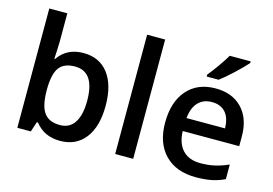

<svg xmlns="http://www.w3.org/2000/svg" viewBox="-100 -969 1677 1181"><g transform="rotate(15 739.0 -378.0)"><path d="M357.9 -549.8Q459 -549.8 515.4 -476.6Q571.8 -403.3 571.8 -271Q571.8 -138.2 514.6 -64.2Q457.5 9.8 356 9.8Q253.4 9.8 196.8 -64H189L168 0H82V-759.8H196.8V-579.1Q196.8 -559.1 194.8 -519.5Q192.9 -480 191.9 -469.2H196.8Q251.5 -549.8 357.9 -549.8ZM328.1 -456.1Q258.8 -456.1 228.3 -415.3Q197.8 -374.5 196.8 -278.8V-271Q196.8 -172.4 228 -128.2Q259.3 -84 330.1 -84Q391.1 -84 422.6 -132.3Q454.1 -180.7 454.1 -272Q454.1 -456.1 328.1 -456.1Z M819.8 0H705.1V-759.8H819.8Z M1219.7 9.8Q1093.8 9.8 1022.7 -63.7Q951.7 -137.2 951.7 -266.1Q951.7 -398.4 1017.6 -474.1Q1083.5 -549.8 1198.7 -549.8Q1305.7 -549.8 1367.7 -484.9Q1429.7 -419.9 1429.7 -306.2V-244.1H1069.8Q1072.3 -165.5 1112.3 -123.3Q1152.3 -81.1 1225.1 -81.1Q1272.9 -81.1 1314.2 -90.1Q1355.5 -99.1 1402.8 -120.1V-26.9Q1360.8 -6.8 1317.9 1.5Q1274.9 9.8 1219.7 9.8ZM1198.7 -462.9Q1144 -462.9 1111.1 -428.2Q1078.1 -393.6 1071.8 -327.1H1316.9Q1315.9 -394 1284.7 -428.5Q1253.4 -462.9 1198.7 -462.9ZM1125.5 -606V-618.2Q1153.3 -652.3 1182.9 -694.3Q1212.4 -736.3 1229.5 -766.1H1362.8V-755.9Q1337.4 -726.1 1286.9 -679Q1236.3 -631.8 1201.7 -606Z"/></g></svg>

Font: f1_31487          
Style: Regular
Weight: 600
Foundry: Ascender Corporation
Version: Version 1.10